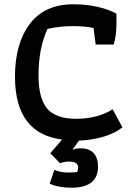

<svg xmlns="http://www.w3.org/2000/svg" viewBox="-20 -648 630 897"><path d="M212 210 234 146Q263 158 300 158Q328 158 341 155Q345 146 345 133Q345 107 302 107Q277 107 261 115L215 68L270 4Q50 -24 50 -290Q50 -444 119 -536Q188 -628 323 -628Q384 -628 438 -615.5Q492 -603 524 -584V-534Q524 -510 520.5 -484Q517 -458 511 -440H427L417 -517Q380 -526 317 -526Q261 -526 202 -513Q160 -423 160 -296Q160 -188 200.5 -140.5Q241 -93 336 -93Q387 -93 431.5 -105Q476 -117 506 -138L552 -53Q497 -10 402 4Q384 7 349 9L318 52Q333 45 357 45Q397 45 417.5 67.5Q438 90 438 130Q438 229 314 229Q253 229 212 210Z"/></svg>

Font: Athiti SemiBold
Style: Regular
Weight: 600
Designer: CadsonDemak Team
Foundry: CadsonDemak
Version: Version 1.032